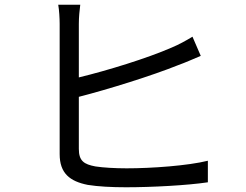

<svg xmlns="http://www.w3.org/2000/svg" viewBox="-20 -789 1040 811"><path d="M313 -160V-380C438 -412 621 -469 733 -514C764 -525 799 -541 828 -553L793 -634C765 -617 736 -601 705 -588C602 -543 433 -491 313 -462V-688C313 -716 316 -746 319 -769H226C230 -746 232 -712 232 -688V-138C232 -57 275 -23 351 -8C394 -1 452 2 512 2C622 2 771 -6 858 -19V-110C773 -89 621 -78 515 -78C466 -78 415 -81 383 -86C335 -95 313 -109 313 -160Z"/></svg>

Font: Spoqa Han Sans Neo
Style: Regular
Weight: 400
Designer: [Spoqa Han Sans Neo] Dong-huui Kim ___ Younghwa Kang ___ Yujin Lee ___ [Noto Sans] Ryoko NISHIZUKA ____ (kana & ideograp
Foundry: Spoqa (http://www.spoqa-han-sans.com)
Version: Version 1.100;hotconv 1.0.109;makeotfexe 2.5.65596